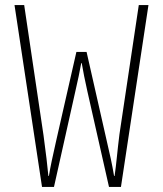

<svg xmlns="http://www.w3.org/2000/svg" viewBox="-20 -734 640 754"><path d="M145 0H192L276 -376C287 -425 292 -447 299 -486H301C308 -447 312 -425 323 -376L408 0H455L563 -714H525C500 -545 474 -375 449 -206C441 -144 437 -89 430 -43H428C420 -91 411 -130 398 -186L320 -530H280L201 -183C186 -116 179 -85 172 -43H170C166 -83 161 -130 151 -202C126 -373 100 -544 75 -714H37Z"/></svg>

Font: Noto Sans Mono ExtraLight
Style: Regular
Weight: 200
Designer: Monotype Design Team
Foundry: Monotype Imaging Inc.
Version: Version 2.014